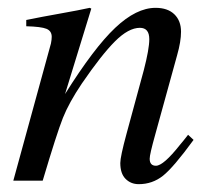

<svg xmlns="http://www.w3.org/2000/svg" viewBox="-20 -461 540 490"><path d="M460 -117 474 -104Q423 -34 396 -12.5Q369 9 334 9Q314 9 300.5 -4.5Q287 -18 287 -45Q287 -61 303 -120L347 -282Q361 -336 361 -361Q361 -390 337 -390Q308 -390 273.5 -355.5Q239 -321 189 -248Q156 -199 140.5 -160Q125 -121 89 0H14L110 -350Q112 -360 112 -367Q112 -382 98.5 -387.5Q85 -393 47 -394V-410Q86 -418 134 -426.5Q182 -435 209 -441L213 -439L146 -221Q220 -339 274 -390Q328 -441 377 -441Q408 -441 425 -424.5Q442 -408 442 -380Q442 -355 432 -320L376 -117Q362 -67 362 -56Q362 -38 378 -38Q397 -38 439 -91Q446 -99 460 -117Z"/></svg>

Font: STIX MathJax Main
Style: Italic
Weight: 400
Italic angle: -16.33°
Designer: MicroPress Inc., with final additions and corrections provided by Coen Hoffman, Elsevier (retired)
Version: Version 1.1.1